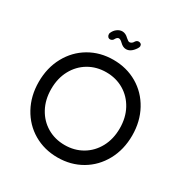

<svg xmlns="http://www.w3.org/2000/svg" viewBox="-230 -1218 1383 1432"><g transform="rotate(30 462.0 -501.5)"><path d="M60 -393Q60 -514 112.5 -610Q165 -706 256.5 -759.5Q348 -813 462 -813Q576 -813 667.5 -759.5Q759 -706 811.5 -610Q864 -514 864 -393Q864 -272 811.5 -176Q759 -80 667.5 -26.5Q576 27 462 27Q348 27 256.5 -26.5Q165 -80 112.5 -176Q60 -272 60 -393ZM757 -393Q757 -485 718.5 -556Q680 -627 613 -666.5Q546 -706 462 -706Q378 -706 311 -666.5Q244 -627 205.5 -556Q167 -485 167 -393Q167 -301 205.5 -230Q244 -159 311 -119.5Q378 -80 462 -80Q546 -80 613 -119.5Q680 -159 718.5 -230Q757 -301 757 -393ZM556 -1025Q568 -1025 575.5 -1018.5Q583 -1012 583 -1000Q583 -992 575 -979Q542 -928 501 -928Q474 -928 449 -953Q430 -972 416 -972Q408 -972 401 -965.5Q394 -959 389 -949Q386 -942 378 -937Q370 -932 362 -932Q350 -932 342.5 -940.5Q335 -949 335 -962Q335 -969 337 -973Q348 -999 369 -1014.5Q390 -1030 413 -1030Q441 -1030 467 -1004Q487 -986 497 -986Q506 -986 515 -992Q524 -998 529 -1008Q540 -1025 556 -1025Z"/></g></svg>

Font: Tsukimi Rounded SemiBold
Style: Regular
Weight: 600
Designer: Takashi Funayama
Foundry: Takashi Funayama
Version: Version 1.032; ttfautohint (v1.8.3)